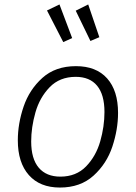

<svg xmlns="http://www.w3.org/2000/svg" viewBox="-20 -831 609 862"><path d="M60 -201Q60 -276 86 -352.5Q112 -429 170.5 -481.5Q229 -534 321 -534Q412 -534 461 -479Q510 -424 510 -324Q510 -250 484.5 -173Q459 -96 400 -42.5Q341 11 249 11Q159 11 109.5 -45Q60 -101 60 -201ZM449 -328Q449 -406 416 -446Q383 -486 320 -486Q248 -486 203 -439.5Q158 -393 139 -326Q120 -259 120 -196Q120 -118 154 -78Q188 -38 251 -38Q322 -38 366.5 -84Q411 -130 430 -196.5Q449 -263 449 -328ZM304 -660 264 -642 191 -784 247 -811ZM426 -664 386 -647 320 -783 376 -811Z"/></svg>

Font: FiraGO Light
Style: Italic
Weight: 300
Italic angle: -8°
Designer: bBox Type GmbH
Foundry: bBox Type GmbH
Version: Version 1.001